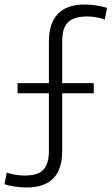

<svg xmlns="http://www.w3.org/2000/svg" viewBox="-28 -727 495 852"><path d="M90 105Q66 105 38 101Q10 97 -8 90L2 39Q16 44 38 48Q60 52 81 52Q120 52 143.5 41Q167 30 178 6Q189 -18 189 -57V-543Q189 -624 229 -665.5Q269 -707 348 -707Q371 -707 398 -703Q425 -699 447 -692L437 -640Q423 -646 401 -650Q379 -654 358 -654Q320 -654 295 -642.5Q270 -631 259 -607Q248 -583 248 -543V-57Q248 24 208.5 64.5Q169 105 90 105ZM50 -358H388V-313H50Z"/></svg>

Font: Pathway Extreme 28pt ExtraLight
Style: Regular
Weight: 250
Designer: Eduardo Rodriguez Tunni
Foundry: Eduardo Rodriguez Tunni
Version: Version 1.001;gftools[0.9.26]